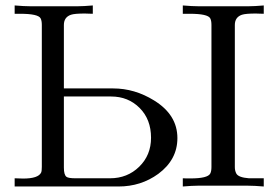

<svg xmlns="http://www.w3.org/2000/svg" viewBox="-20 -677 1010 697"><path d="M937.5 0Q902.8 -2.9 880.4 -2.9H698.2Q678.2 -2.9 643.6 0V-29.8Q647.5 -29.8 657.7 -29.3Q666.5 -29.3 671.4 -29.3Q733.9 -29.3 743.2 -46.9Q747.6 -55.2 747.6 -70.8V-586.4Q747.6 -602.1 743.2 -610.4Q734.4 -627 668.5 -627H643.6V-657.2Q678.2 -654.3 699.7 -654.3H883.3Q903.3 -654.3 937.5 -657.2V-627Q932.6 -627 923.1 -627.4Q913.6 -627.9 908.7 -627.9Q872.1 -627.9 858.4 -623.5Q832.5 -614.7 832.5 -586.4V-70.3Q832.5 -57.1 837.9 -46.9Q845.7 -32.7 883.8 -29.8Q884.8 -29.8 937.5 -29.8ZM624 -175.8Q624 -97.2 554.7 -45.9Q491.7 0 410.2 0H33.2V-29.8Q63.5 -28.8 64 -28.8Q119.1 -28.8 129.4 -50.8Q131.8 -56.2 131.8 -71.3V-586.4Q131.8 -602.1 127.4 -610.4Q118.7 -627 52.7 -627H33.2V-657.2Q67.9 -654.3 89.4 -654.3H262.7Q282.7 -654.3 316.9 -657.2V-627Q312 -627 302.5 -627.4Q293 -627.9 288.1 -627.9Q251 -627.9 237.8 -623.5Q211.9 -614.7 211.9 -586.4V-356H390.6Q468.8 -356 539.1 -312.5Q624 -260.3 624 -175.8ZM528.3 -176.8Q528.3 -243.7 486.8 -285.2Q445.3 -326.7 383.3 -326.7H211.9V-68.4Q211.9 -42.5 221.2 -35.2Q228 -29.8 253.9 -29.8H379.4Q442.4 -29.8 485.4 -71.8Q528.3 -113.8 528.3 -176.8Z"/></svg>

Font: Kurinto Book Core
Style: Regular
Weight: 400
Designer: Kurinto was developed by Clint Goss from a range of fonts that are compatible with the SIL Open Font License Version 1.1
Foundry: Clinton F. Goss
Version: Version 2.196; July 25, 2020